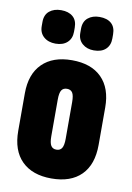

<svg xmlns="http://www.w3.org/2000/svg" viewBox="-82 -756 558 814"><g transform="rotate(10 197.0 -349.0)"><path d="M197 6Q115 6 69.5 -39Q24 -84 24 -169V-330Q24 -413 69.5 -458Q115 -503 197 -503Q280 -503 325 -458Q370 -413 370 -330V-169Q370 -84 325 -39Q280 6 197 6ZM197 -118Q213 -118 220.5 -130Q228 -142 228 -170V-328Q228 -357 220.5 -368.5Q213 -380 197 -380Q181 -380 173.5 -368.5Q166 -357 166 -328V-170Q166 -142 173.5 -130Q181 -118 197 -118ZM115 -560Q84 -560 64.5 -577Q45 -594 45 -623V-641Q45 -672 64.5 -688Q84 -704 115 -704Q147 -704 165.5 -688Q184 -672 184 -641V-623Q184 -594 165.5 -577Q147 -560 115 -560ZM280 -560Q250 -560 230.5 -577Q211 -594 211 -623V-641Q211 -672 230.5 -688Q250 -704 280 -704Q313 -704 331 -688Q349 -672 349 -641V-623Q349 -594 331 -577Q313 -560 280 -560Z"/></g></svg>

Font: Sofia Sans Extra Condensed Black
Style: Regular
Weight: 900
Designer: Botio Nikoltchev, Ani Petrova
Foundry: lettersoup
Version: Version 4.101